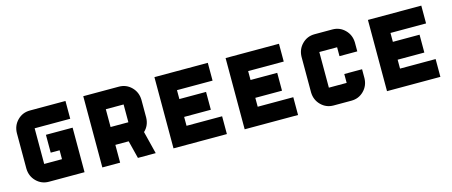

<svg xmlns="http://www.w3.org/2000/svg" viewBox="-40 -1022 3478 1476"><g transform="rotate(-15 1699.0 -283.5)"><path d="M212.4 -425.3V-141.6H354V-212.4H283.2V-354.5H495.6V0H212.4Q153.8 0 113 -40.8Q72.3 -81.5 70.8 -141.6V-425.3Q72.3 -485.4 113 -526.1Q153.8 -566.9 212.4 -566.9H495.6V-425.3Z M920.4 -283.7V-425.3H778.8V-283.7ZM920.4 -566.9Q979 -566.9 1019.8 -526.1Q1060.5 -485.4 1062 -425.3V-283.2Q1060.5 -220.2 1017.1 -179.7L1062 0H920.4L884.8 -141.6H778.8V0H637.2V-566.9Z M1628.4 -425.3H1345.2V-354.5H1557.6V-212.4H1345.2V-141.6H1628.4V0H1203.6V-566.9H1628.4Z M2194.8 -425.3H1911.6V-354.5H2124V-212.4H1911.6V-141.6H2194.8V0H1770V-566.9H2194.8Z M2761.2 -141.6Q2759.8 -81.5 2719 -40.8Q2678.2 0 2619.6 0H2478Q2419.4 0 2378.7 -40.8Q2337.9 -81.5 2336.4 -141.6V-425.3Q2337.9 -485.4 2378.7 -526.1Q2419.4 -566.9 2478 -566.9H2619.6Q2678.2 -566.9 2719 -526.1Q2759.8 -485.4 2761.2 -425.3V-354.5H2619.6V-425.3H2478V-141.6H2619.6V-212.4H2761.2Z M3327.6 -425.3H3044.4V-354.5H3256.8V-212.4H3044.4V-141.6H3327.6V0H2902.8V-566.9H3327.6Z"/></g></svg>

Font: Blazma
Style: Regular
Weight: 400
Designer: GGBotNet
Version: 1.00